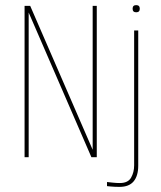

<svg xmlns="http://www.w3.org/2000/svg" viewBox="-20 -614 628 750"><path d="M76 0V-591H98L342 -29V-591H358V0H337L92 -565V0ZM447 116Q428 116 412.5 114.5Q397 113 398 113V97Q409 98 421.5 99.5Q434 101 448 101Q480 101 492 80Q504 59 504 32V-495H520V33Q520 73 502 94.5Q484 116 447 116ZM512 -566Q498 -566 498 -580Q498 -594 512 -594Q526 -594 526 -580Q526 -566 512 -566Z"/></svg>

Font: Alumni Sans Pinstripe
Style: Regular
Weight: 400
Designer: Robert E. Leuschke
Foundry: Robert E. Leuschke
Version: Version 1.010; ttfautohint (v1.8.4.7-5d5b)